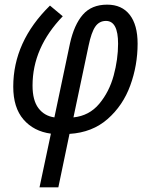

<svg xmlns="http://www.w3.org/2000/svg" viewBox="-20 -566 648 826"><path d="M199 9Q125 -1 81 -52Q37 -103 37 -193Q37 -387 195 -542L250 -496Q120 -361 120 -198Q120 -134 145.5 -100.5Q171 -67 214 -61L281 -379Q299 -460 336.5 -503Q374 -546 441 -546Q504 -546 538 -502.5Q572 -459 572 -378Q572 -285 540.5 -198.5Q509 -112 443 -54Q377 4 279 10L231 240H150ZM488 -378Q488 -476 436 -476Q407 -476 390 -451.5Q373 -427 361 -369L296 -61Q364 -68 407 -119.5Q450 -171 469 -241Q488 -311 488 -378Z"/></svg>

Font: Noto Sans UI Narrow
Style: Italic
Weight: 400
Width: 4
Italic angle: -12°
Designer: Monotype Design Team
Foundry: Monotype Imaging Inc.
Version: Version 1.001